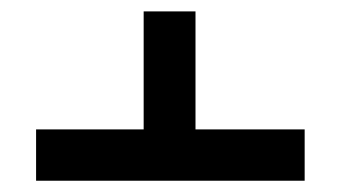

<svg xmlns="http://www.w3.org/2000/svg" viewBox="-20 -571 602 340"><path d="M519.5 -251Q400.4 -251 43.9 -251Q43.9 -261.7 43.9 -285.2Q43.9 -307.6 43.9 -341.8Q91.8 -341.8 234.4 -341.8Q234.4 -394.5 234.4 -550.8Q257.8 -550.8 326.2 -550.8Q326.2 -499 326.2 -341.8Q374 -341.8 519.5 -341.8Q519.5 -319.3 519.5 -251Z"/></svg>

Font: Noto Sans Hebrew DECATHLON 
Style: Regular
Weight: 400
Designer: Monotype Design team
Version: Version 1.03 uh